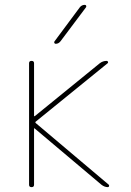

<svg xmlns="http://www.w3.org/2000/svg" viewBox="-20 -770 540 790"><path d="M209 -589.8Q205.1 -589.8 203.6 -593.3Q202.1 -596.7 204.1 -599.6L308.6 -740.2Q316.4 -750 329.1 -750Q333 -750 334.5 -746.6Q335.9 -743.2 334 -740.2L228.5 -599.6Q220.7 -589.8 209 -589.8ZM99.6 -9.8V-509.8Q99.6 -519.5 109.9 -519.5Q120.1 -519.5 120.1 -509.8V-293Q120.1 -292 121.1 -292H123L390.6 -509.8Q403.3 -519.5 418.9 -519.5Q422.9 -519.5 424.3 -515.6Q425.8 -511.7 422.9 -509.8L127 -269.5Q124 -266.6 127 -263.7L427.7 -9.8Q429.7 -7.8 428.7 -3.9Q427.7 0 423.8 0Q410.2 0 397.5 -9.8L123 -241.2Q122.1 -242.2 121.1 -242.2Q120.1 -242.2 120.1 -241.2V-9.8Q120.1 0 109.9 0Q99.6 0 99.6 -9.8Z"/></svg>

Font: Rounded Mgen+ 1m thin
Style: Regular
Weight: 100
Designer: [Source Han Sans]
Ryoko NISHIZUKA  (kana & ideographs); Paul D. Hunt (Latin, Greek & Cyrillic); Wenlong ZHANG  (bopomofo
Version: Version 1.059.20150602